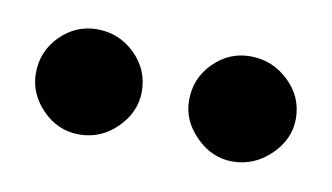

<svg xmlns="http://www.w3.org/2000/svg" viewBox="-32 -679 401 232"><g transform="rotate(10 168.5 -563.5)"><path d="M9 -563Q9 -590 28 -609Q47 -628 73 -628Q100 -628 119.5 -609Q139 -590 139 -563Q139 -538 119.5 -518.5Q100 -499 73 -499Q47 -499 28 -518.5Q9 -538 9 -563ZM197 -563Q197 -590 216 -609Q235 -628 261 -628Q288 -628 308 -609Q328 -590 328 -563Q328 -538 308 -518.5Q288 -499 261 -499Q236 -499 216.5 -518.5Q197 -538 197 -563Z"/></g></svg>

Font: EB Garamond SemiBold
Style: Regular
Weight: 600
Designer: Georg Duffner and Octavio Pardo
Foundry: Georg Duffner
Version: Version 1.000